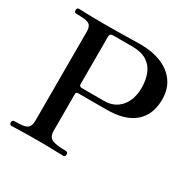

<svg xmlns="http://www.w3.org/2000/svg" viewBox="-162 -879 1020 1031"><g transform="rotate(30 348.0 -363.0)"><path d="M41 0Q27 0 27 -15Q27 -30 41 -30Q80 -30 100.5 -34.5Q121 -39 129 -52Q137 -65 137 -91V-637Q137 -661 130 -674Q123 -687 102.5 -691.5Q82 -696 40 -696Q27 -696 27 -711Q27 -726 40 -726Q48 -726 87 -724.5Q126 -723 193 -723Q276 -723 331 -724.5Q386 -726 422 -726Q495 -726 551 -703Q607 -680 638.5 -635.5Q670 -591 670 -527Q670 -434 611.5 -382.5Q553 -331 437 -331H262Q249 -331 249 -318V-91Q249 -53 274 -41.5Q299 -30 360 -30Q373 -30 373 -15Q373 0 360 0Q350 0 306.5 -1.5Q263 -3 193 -3Q126 -3 89 -1.5Q52 0 41 0ZM262 -365H403Q468 -365 505.5 -409.5Q543 -454 543 -527Q543 -573 528.5 -611Q514 -649 480 -671.5Q446 -694 385 -694H270Q261 -694 255 -690Q249 -686 249 -673V-378Q249 -374 253 -369.5Q257 -365 262 -365Z"/></g></svg>

Font: Zen Old Mincho
Style: Bold
Weight: 700
Designer: Yoshimichi Ohira
Foundry: Positype
Version: Version 1.500